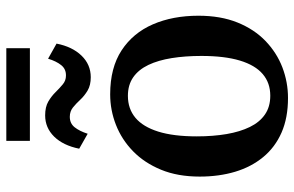

<svg xmlns="http://www.w3.org/2000/svg" viewBox="-186 -758 954 623"><g transform="rotate(-90 291.5 -446.0)"><path d="M30.5 -275.5Q30.5 -347 52.8 -401Q75 -455 112.8 -491.8Q150.5 -528.5 198.2 -547.2Q246 -566 297.5 -566Q383.5 -566 440 -529Q496.5 -492 524.5 -427.5Q552.5 -363 552.5 -279.5Q552.5 -207.5 530.5 -153Q508.5 -98.5 470.5 -62Q432.5 -25.5 384.8 -7.2Q337 11 285.5 11Q221 11 173.2 -10Q125.5 -31 93.8 -69.5Q62 -108 46.2 -160.5Q30.5 -213 30.5 -275.5ZM293 -46.5Q334.5 -46.5 363.2 -71Q392 -95.5 407 -145.2Q422 -195 422 -270Q422 -322.5 415 -366.2Q408 -410 392.8 -442Q377.5 -474 352.8 -491.2Q328 -508.5 292.5 -508.5Q250.5 -508.5 221.2 -484Q192 -459.5 176.5 -410Q161 -360.5 161 -285Q161 -232 168.5 -188.2Q176 -144.5 191.5 -112.8Q207 -81 232 -63.8Q257 -46.5 293 -46.5ZM121 -666.5Q131.5 -718.5 160.2 -747.8Q189 -777 229 -777Q256.5 -777 274 -766.8Q291.5 -756.5 304.5 -743.2Q317.5 -730 329.8 -719.8Q342 -709.5 358 -709.5Q379.5 -709 392.2 -725Q405 -741 413 -767.5L462 -740Q452 -689 423 -659Q394 -629 353 -629Q327 -629 309.8 -639.2Q292.5 -649.5 280 -663Q267.5 -676.5 254.8 -686.8Q242 -697 224.5 -697Q203 -697 190.5 -681.2Q178 -665.5 169.5 -639ZM447 -903V-826.5H146.5V-903Z"/></g></svg>

Font: Merriweather 28pt SemiBold
Style: Regular
Weight: 600
Version: Version 2.100